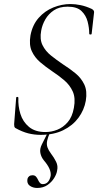

<svg xmlns="http://www.w3.org/2000/svg" viewBox="-20 -656 500 951"><path d="M181 12Q150 12 120 4.5Q90 -3 56 -22Q52 -25 51 -29.5Q50 -34 50 -41L60 -171Q60 -176 65.5 -176Q71 -176 71 -171Q69 -131 81 -92Q93 -53 123.5 -27.5Q154 -2 205 -2Q235 -2 264 -13.5Q293 -25 315.5 -51Q338 -77 346 -122Q355 -170 340.5 -202.5Q326 -235 297.5 -259Q269 -283 237 -304Q206 -325 179 -348Q152 -371 137.5 -402.5Q123 -434 131 -481Q141 -533 171.5 -567.5Q202 -602 244 -619Q286 -636 329 -636Q353 -636 379.5 -630.5Q406 -625 434 -612Q447 -605 446 -595L434 -489Q434 -485 428 -485Q422 -485 422 -489Q422 -518 414 -549Q406 -580 383.5 -601.5Q361 -623 315 -623Q274 -623 247 -605Q220 -587 204.5 -560Q189 -533 184 -504Q176 -462 190.5 -432.5Q205 -403 232.5 -381Q260 -359 291 -338Q324 -317 353 -293.5Q382 -270 397.5 -237.5Q413 -205 405 -157Q397 -111 368.5 -72.5Q340 -34 293 -11Q246 12 181 12ZM164 275Q143 275 127.5 264Q112 253 116 230Q118 222 124.5 217Q131 212 141 212Q152 212 158 218.5Q164 225 168 234Q172 243 177.5 249.5Q183 256 192 256Q222 256 231 215Q233 198 224.5 179Q216 160 197 138Q184 122 180 102Q176 82 187 60L217 0H228Q217 24 213.5 41.5Q210 59 215 73.5Q220 88 232 104Q248 125 258 145.5Q268 166 263 188Q261 205 248.5 225.5Q236 246 215 260.5Q194 275 164 275Z"/></svg>

Font: Cormorant Light Light
Style: Italic
Weight: 300
Italic angle: -10°
Version: Version 4.000